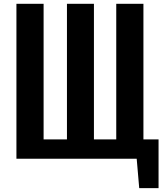

<svg xmlns="http://www.w3.org/2000/svg" viewBox="-20 -830 880 1004"><path d="M708 153.8 694.8 0H65.9V-810.1H208V-101.1H330.1V-810.1H471.2V-101.1H587.9V-810.1H730V-101.1H809.1V153.8Z"/></svg>

Font: Oswald Medium
Style: Regular
Weight: 500
Designer: Vernon Adams
Foundry: Vernon Adams
Version: Version 4.103